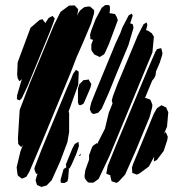

<svg xmlns="http://www.w3.org/2000/svg" viewBox="-20 -726 722 761"><path d="M447 -646 412 -552 399 -523 393 -511 375 -500 365 -505 354 -510 346 -521 342 -528V-534V-550L349 -568L343 -570L338 -571V-577L337 -588L342 -606L359 -650L383 -695L397 -706H413L416 -696L415 -678L413 -674H414L427 -672L436 -670L443 -658ZM341 -633 309 -557 283 -498 260 -438 145 -160 97 -47 89 -33 85 -26 75 -21 67 -18 60 -23 51 -30 49 -37 46 -63 61 -126 71 -152 69 -149 64 -143 58 -149 52 -156V-162L51 -178L58 -290L97 -393L158 -540L194 -627L220 -679L254 -704H265L275 -705L283 -697L290 -689L289 -681L285 -663L289 -672L297 -684L308 -693L315 -698L329 -700H337L345 -693L353 -686V-674ZM489 -547 441 -432 411 -358 383 -295 369 -279 351 -274 343 -278 336 -292 337 -300 342 -320 362 -370 438 -554 457 -595 465 -617 490 -665 502 -672 506 -664 496 -634 507 -629 509 -615ZM50 -479 101 -616 137 -647 148 -650 155 -641 160 -634 159 -633 161 -637 173 -655 188 -663 197 -653 193 -640 177 -598 89 -384 66 -336 57 -328 47 -333V-338L48 -349L64 -404L68 -414L67 -412L57 -404L50 -416L48 -431ZM584 -518 521 -366 414 -108 371 -17 356 -6 350 -2H339L329 -3L322 -11L316 -20L315 -28L318 -51L333 -93V-111L343 -138L348 -148L364 -159L365 -155L370 -165L396 -216L411 -279L426 -316L423 -328L428 -346L445 -391L526 -585L549 -630L561 -637L564 -627L561 -614L558 -606L559 -607L567 -604L582 -594L590 -580ZM573 -262 518 -129 476 -34 451 -7 442 -1 427 -6 422 -8 421 -13 417 -29 418 -31 410 -34 401 -38 403 -47 407 -69 442 -155 566 -452 596 -521 602 -531 613 -534 619 -535 622 -524 624 -515 622 -505 613 -477 598 -442V-441L597 -430L593 -419L583 -406L554 -336L557 -338L568 -334L576 -331L584 -311L583 -300ZM254 -202 247 -162 218 -85 185 -12 165 9 151 13 145 15 135 11 127 7 125 2 121 -11 125 -26 129 -38 123 -37 121 -42 116 -56 118 -64 145 -134 244 -373 262 -414 270 -434 281 -449 291 -443 292 -437 290 -390 252 -284 254 -277ZM289 -375 295 -393 305 -402 310 -408 326 -410 332 -411 334 -406 342 -393 338 -377 314 -321 310 -314 299 -309 293 -310 289 -320ZM629 -128 602 -92 590 -86V-92L591 -105L570 -66L532 -38L522 -34L509 -39L504 -41V-47L503 -62L508 -77L524 -116L571 -230L589 -274L602 -297L620 -309L628 -305L639 -300L641 -294L647 -281L642 -224L630 -195L636 -203L639 -198L645 -184L643 -171ZM236 -1H226L221 -2L220 -13L232 -56L243 -63L241 -74L249 -94L267 -138L276 -155L291 -164L292 -156L293 -148L290 -138L282 -115L264 -74L256 -59L252 -58L253 -54L250 -17L247 -7ZM298 -108H292L301 -118Z"/></svg>

Font: Rubik Marker Hatch
Style: Regular
Weight: 400
Designer: Hubert and Fischer, NaN
Foundry: Hubert & Fischer, NaN
Version: Version 2.200